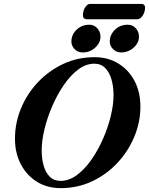

<svg xmlns="http://www.w3.org/2000/svg" viewBox="-20 -960 771 994"><path d="M294 14Q225 14 171.8 -18.6Q118.6 -51.3 88.1 -109.3Q57.5 -167.4 57.5 -242.2Q57.5 -323.2 88.7 -398.8Q120 -474.5 176.1 -534.1Q232.3 -593.7 307.2 -628.9Q382.2 -664 469.6 -664Q538.6 -664 592.3 -631.4Q646 -598.7 676.5 -541.1Q706.9 -483.4 706.9 -407.8Q706.9 -327.6 675.3 -252Q643.6 -176.3 587.5 -116.3Q531.3 -56.3 456.4 -21.1Q381.4 14 294 14ZM293.7 -23.6Q337 -23.6 377.4 -53.2Q417.7 -82.8 452.4 -132Q487 -181.2 513 -240.4Q539 -299.6 553.4 -358.9Q567.8 -418.2 567.8 -468Q567.8 -510.9 557.4 -547.9Q547 -584.9 524.9 -607.6Q502.9 -630.3 468.3 -630.3Q425.3 -630.3 385 -600.2Q344.8 -570.1 310.7 -520.3Q276.5 -470.6 250.7 -411Q224.8 -351.4 210.3 -291.2Q195.8 -231 195.8 -181.2Q195.8 -139.1 205.8 -103.1Q215.8 -67.1 237.4 -45.3Q259.1 -23.6 293.7 -23.6ZM607.3 -688.5Q582.3 -688.5 565.2 -705.8Q548.2 -723.2 548.2 -744.3Q548.2 -779.6 574.7 -805.8Q601.2 -832 641.4 -832Q667.3 -832 683.4 -813.3Q699.6 -794.6 699.6 -770.1Q699.6 -748.6 686.7 -730Q673.9 -711.4 653 -700Q632.1 -688.5 607.3 -688.5ZM408.6 -688.5Q382.9 -688.5 366.3 -705.7Q349.6 -723 349.6 -744.5Q349.6 -780.4 376.4 -806.2Q403.1 -832 442.6 -832Q467.9 -832 484.1 -813.2Q500.2 -794.5 500.2 -770Q500.2 -738.3 472.9 -713.4Q445.6 -688.5 408.6 -688.5ZM428.9 -860.3Q419.8 -860.3 414.5 -866Q409.2 -871.6 409.2 -878.1Q409.2 -903.9 420.8 -921.8Q432.3 -939.7 446.3 -939.7H712.4Q721.5 -939.7 726.3 -934.5Q731.1 -929.4 731.1 -921.9Q731.1 -897.9 718.7 -879.1Q706.4 -860.3 690.3 -860.3Z"/></svg>

Font: EB Garamond
Style: Italic
Weight: 400
Italic angle: -17.2°
Designer: Georg Duffner and Octavio Pardo
Foundry: Georg Duffner
Version: Version 1.001